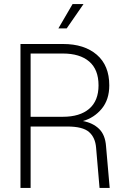

<svg xmlns="http://www.w3.org/2000/svg" viewBox="-20 -927 640 947"><path d="M81 0V-710H291Q396 -710 457.5 -657Q519 -604 519 -506Q519 -436 482 -391Q445 -346 389 -330Q438 -321 468.5 -291.5Q499 -262 503 -206L521 0H471L454 -198Q450 -249 419 -276Q388 -303 312 -303H131V0ZM131 -351H290Q374 -351 420 -390.5Q466 -430 466 -506Q466 -584 420 -623.5Q374 -663 290 -663H131ZM268 -787 338 -907H392L309 -787Z"/></svg>

Font: Geist Mono UltraLight
Style: Regular
Weight: 200
Monospace: yes
Designer: Basement.studio, Andrés Briganti, Mateo Zaragoza
Foundry: Basement.studio, Vercel, Andrés Briganti, Guido Ferreyra, Mateo Zaragoza
Version: Version 1.400; ttfautohint (v1.8.4.7-5d5b)